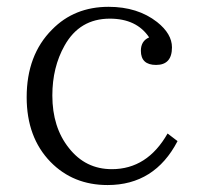

<svg xmlns="http://www.w3.org/2000/svg" viewBox="-20 -529 575 555"><path d="M493.2 -121.1Q427.2 5.9 291 5.9Q191.4 5.9 126 -61Q57.1 -131.8 57.1 -248Q57.1 -370.1 130.4 -443.4Q194.8 -509.3 293.9 -509.3Q377.9 -509.3 434.1 -465.3Q477.1 -431.2 477.1 -392.1Q477.1 -341.3 431.2 -341.3Q387.2 -341.3 387.2 -382.3Q387.2 -410.6 411.1 -420.9Q375 -475.1 297.4 -475.1Q210 -475.1 166.5 -397Q131.3 -334.5 131.3 -252.9Q131.3 -161.1 179.2 -101.1Q227.1 -40 303.2 -40Q405.8 -40 464.4 -143.1Z"/></svg>

Font: I.Ming
Style: Regular
Weight: 400
Designer: Ichiten Fonts Project
Version: Version 5.10 Mar 24, 2018